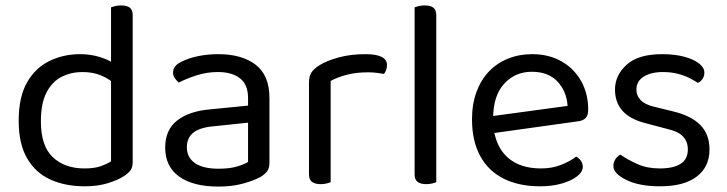

<svg xmlns="http://www.w3.org/2000/svg" viewBox="-20 -675 2686 709"><path d="M390 -79V-415L470 -416V-76Q470 -57 461.5 -45.5Q453 -34 435 -23Q415 -10 378 1.5Q341 13 293 13Q221 13 166 -12Q111 -37 80 -90.5Q49 -144 49 -229Q49 -316 79.5 -370Q110 -424 162 -449.5Q214 -475 276 -475Q315 -475 350 -464Q385 -453 405 -437V-363Q386 -382 355.5 -395.5Q325 -409 284 -409Q243 -409 208 -391.5Q173 -374 152 -334Q131 -294 131 -227Q131 -136 175 -94.5Q219 -53 292 -53Q327 -53 349.5 -60.5Q372 -68 390 -79ZM470 -396 390 -395V-648Q395 -650 405.5 -652.5Q416 -655 427 -655Q449 -655 459.5 -646.5Q470 -638 470 -619Z M787 14Q693 14 641.5 -23Q590 -60 590 -130Q590 -195 633.5 -229.5Q677 -264 754 -271L896 -285V-313Q896 -363 866 -386Q836 -409 785 -409Q744 -409 706.5 -397Q669 -385 640 -370Q632 -377 625.5 -386.5Q619 -396 619 -406Q619 -432 648 -446Q675 -460 710.5 -467.5Q746 -475 786 -475Q873 -475 924 -436Q975 -397 975 -313V-76Q975 -54 966.5 -42.5Q958 -31 941 -21Q917 -8 877 3Q837 14 787 14ZM787 -52Q829 -52 856.5 -60.5Q884 -69 896 -77V-222L772 -209Q720 -205 695 -186Q670 -167 670 -131Q670 -94 699.5 -73Q729 -52 787 -52Z M1201 -376V-218H1121V-370Q1121 -393 1129.5 -406.5Q1138 -420 1158 -433Q1184 -450 1229 -462.5Q1274 -475 1329 -475Q1409 -475 1409 -435Q1409 -425 1406 -416.5Q1403 -408 1398 -402Q1388 -404 1372 -406Q1356 -408 1340 -408Q1294 -408 1259 -398.5Q1224 -389 1201 -376ZM1121 -264 1201 -252V-2Q1196 0 1186 2.5Q1176 5 1164 5Q1143 5 1132 -3.5Q1121 -12 1121 -31Z M1511 -264 1591 -252V-2Q1586 0 1576 2.5Q1566 5 1554 5Q1533 5 1522 -3.5Q1511 -12 1511 -31ZM1591 -214 1511 -225V-648Q1516 -650 1526.5 -652.5Q1537 -655 1548 -655Q1570 -655 1580.5 -646.5Q1591 -638 1591 -619Z M1778 -180 1774 -243 2076 -284Q2072 -339 2038 -374.5Q2004 -410 1944 -410Q1882 -410 1841.5 -365.5Q1801 -321 1801 -238V-216Q1808 -136 1853.5 -94.5Q1899 -53 1978 -53Q2020 -53 2054 -67Q2088 -81 2108 -97Q2119 -90 2125.5 -80.5Q2132 -71 2132 -59Q2132 -40 2110.5 -23.5Q2089 -7 2053.5 3Q2018 13 1974 13Q1897 13 1840.5 -15Q1784 -43 1753.5 -98.5Q1723 -154 1723 -234Q1723 -291 1739.5 -335.5Q1756 -380 1785.5 -411Q1815 -442 1856 -458.5Q1897 -475 1945 -475Q2006 -475 2052.5 -449Q2099 -423 2125.5 -376.5Q2152 -330 2152 -270Q2152 -248 2142 -238.5Q2132 -229 2114 -227Z M2600 -123Q2600 -59 2553 -23Q2506 13 2417 13Q2341 13 2293 -10.5Q2245 -34 2245 -62Q2245 -74 2251.5 -85.5Q2258 -97 2271 -104Q2298 -85 2334 -69Q2370 -53 2416 -53Q2520 -53 2520 -123Q2520 -152 2502.5 -170.5Q2485 -189 2451 -197L2368 -219Q2307 -234 2279 -265.5Q2251 -297 2251 -344Q2251 -397 2294 -436Q2337 -475 2425 -475Q2472 -475 2507 -465.5Q2542 -456 2561.5 -440.5Q2581 -425 2581 -407Q2581 -394 2574.5 -384Q2568 -374 2557 -369Q2545 -377 2526.5 -386.5Q2508 -396 2483 -402.5Q2458 -409 2428 -409Q2384 -409 2357 -392Q2330 -375 2330 -344Q2330 -322 2345.5 -305.5Q2361 -289 2395 -281L2464 -264Q2532 -248 2566 -213.5Q2600 -179 2600 -123Z"/></svg>

Font: Baloo Paaji 2
Style: Regular
Weight: 400
Designer: Shuchita Grover, Noopur Datye and Ek Type
Foundry: Ek Type
Version: Version 1.700